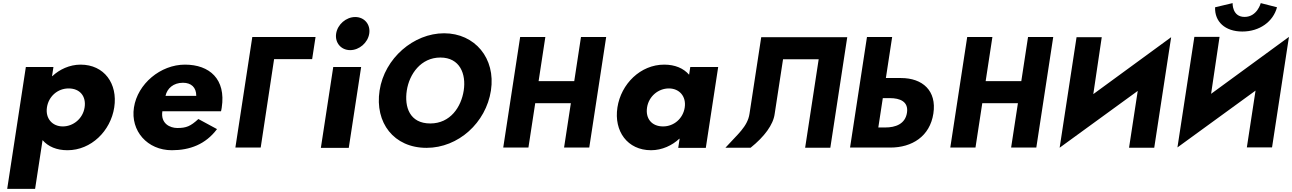

<svg xmlns="http://www.w3.org/2000/svg" viewBox="-20 -938 8197 1218"><path d="M516.8 -257C506 -186 445.3 -136 378.3 -136C312.3 -136 267 -186 277.8 -257C288.5 -327 346.2 -377 415.2 -377C487.2 -377 527.5 -327 516.8 -257ZM704.8 -257C727.8 -407 641.3 -528 491.3 -528C421.3 -528 356.6 -497 312.1 -455H310.1L319 -513H144L25.7 260H202.7L250 -49C285.7 -8 339.2 15 408.2 15C558.2 15 681.9 -107 704.8 -257Z M1030 -330C1040.2 -377 1079.7 -413 1140.7 -413C1192.7 -413 1225.3 -384 1225 -330ZM1382 -232C1383.9 -238 1385.6 -249 1386.7 -256C1414.2 -436 1309.3 -528 1153.3 -528C998.3 -528 852.6 -406 829.7 -256C806.9 -107 915.2 15 1070.2 15C1184.2 15 1283.9 -22 1356.7 -119L1238.5 -183C1188.5 -137 1161.8 -126 1104.8 -126C1059.8 -126 997.9 -153 1010 -232Z M1718.8 -562.9H1960.2L1981.7 -703.1H1580.5L1473.2 -1.9H1633.8Z M2094 -513 2015.5 0H2192.5L2271 -513ZM2233.5 -830C2175.5 -830 2121.3 -783 2112.4 -725C2103.6 -667 2143.4 -620 2201.4 -620C2259.4 -620 2313.6 -667 2322.4 -725C2331.3 -783 2291.5 -830 2233.5 -830Z M2560.6 -363.9C2576.6 -468.5 2650.4 -573 2773.6 -573C2897.7 -573 2937.8 -468.5 2921.8 -363.9C2905.8 -259.4 2837.1 -154.8 2709.6 -154.8C2578.7 -154.8 2544.6 -259.4 2560.6 -363.9ZM2388 -363.9C2356.7 -159.1 2478.5 -0.1 2685.9 -0.1C2887.4 -0.1 3063 -159.1 3094.4 -363.9C3125.7 -568.8 2991.8 -726.9 2797.2 -726.9C2604.2 -726.9 2419.4 -568.8 2388 -363.9Z M3375.3 -283.2H3601.4L3558.3 -1.9H3718.1L3825.4 -703.1H3665.6L3622.9 -423.5H3396.8L3439.5 -703.1H3279.7L3172.4 -1.9H3332.2Z M4084.7 -256C4095.5 -327 4156.2 -377 4223.2 -377C4289.2 -377 4334.5 -327 4323.7 -256C4313 -186 4255.3 -136 4186.3 -136C4114.3 -136 4074 -186 4084.7 -256ZM3896.7 -256C3873.7 -106 3960.2 15 4110.2 15C4180.2 15 4244.9 -16 4289.4 -58H4291.4L4282.5 0H4457.5L4536 -513H4359L4351.5 -464C4315.8 -505 4262.3 -528 4193.3 -528C4043.3 -528 3919.6 -406 3896.7 -256Z M4809 -702.1H5354.7L5247.4 -0.9H5087.6L5173.5 -561.9H4947.4L4894.4 -215.9C4885.6 -147.1 4828.8 -70.6 4741.7 -0.9H4581.9C4657.6 -85 4722.1 -134 4734.6 -215.9Z M5580.3 -315.5H5625.4C5688.3 -315.5 5744.5 -294.3 5733.6 -222.9C5722.5 -150.6 5659.8 -129.4 5596.9 -129.4H5551.8ZM5372.5 -1.9H5628.4C5765.2 -1.9 5878.9 -72.4 5901.1 -217.8C5923.2 -362.3 5832.7 -443 5695.9 -443H5599.8L5639.6 -703.1H5479.8Z M6211.3 -283.2H6437.4L6394.3 -1.9H6554.1L6661.4 -703.1H6501.6L6458.9 -423.5H6232.8L6275.5 -703.1H6115.7L6008.4 -1.9H6168.2Z M7302.2 -0.9 7409.5 -702.1 6915.6 -340.9 6969.2 -702.1H6809.4L6702.1 -0.9L7197.5 -361.3L7142.4 -0.9Z M7977.9 -918.2C7977.9 -918.2 7955.2 -830.7 7875.3 -830.7C7795.4 -830.7 7799.4 -918.2 7799.4 -918.2L7688.3 -891.9C7684.6 -800.9 7751.4 -738 7861.1 -738C7970.7 -738 8056.9 -800.9 8081 -891.9ZM8049.5 -2.8 8156.8 -704 7662.9 -342.8 7716.5 -704H7556.7L7449.4 -2.8L7944.8 -363.2L7889.7 -2.8Z"/></svg>

Font: Sztylet
Style: BdObl
Weight: 700
Foundry: Cannot Into Space Fonts, PlusOne Fonts
Version: Version 0.12